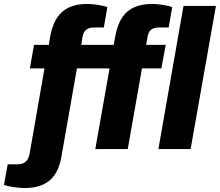

<svg xmlns="http://www.w3.org/2000/svg" viewBox="-105 -754 1112 971"><path d="M18 197C138 197 189 137 206 36L284 -408H449L377 0H541L613 -408H711L733 -527H634L641 -566C646 -599 662 -615 700 -615H748L766 -718C745 -726 698 -734 667 -734C553 -734 498 -681 478 -570L470 -527H306L312 -566C318 -599 334 -615 372 -615H420L438 -718C417 -726 370 -734 338 -734C225 -734 170 -681 149 -570L142 -527H67L46 -408H120L45 22C39 57 20 77 -15 77H-66L-85 181C-61 190 -12 197 18 197ZM696 0H859L987 -724H823Z"/></svg>

Font: Archivo ExtraBold
Style: Italic
Weight: 800
Italic angle: -10°
Designer: Hector Gatti
Foundry: Omnibus-Type
Version: Version 2.001